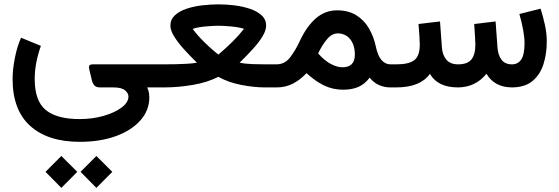

<svg xmlns="http://www.w3.org/2000/svg" viewBox="-20 -407 2604 894"><path d="M170.4 -193.4Q157.2 -156.7 149.4 -117.7Q141.6 -78.6 141.6 -39.1Q141.6 63 193.1 105.2Q244.6 147.5 351.1 147.5Q410.2 147.5 462.2 132.6Q514.2 117.7 546.1 93.8Q578.1 69.8 578.1 42.5Q578.1 26.9 562 13.4Q545.9 0 507.8 0H446.3Q427.7 0 419.4 -9.5Q411.1 -19 407.7 -33.7L396 -82.5Q392.6 -97.2 396.5 -102.3Q400.4 -107.4 413.1 -107.4H711.4V0H665.5Q672.4 16.1 673.8 26.9Q675.3 37.6 675.3 45.9Q675.3 106.9 633.5 153.8Q591.8 200.7 518.8 227.1Q445.8 253.4 351.6 253.4Q203.6 253.4 121.1 179.7Q38.6 106 38.6 -39.6Q38.6 -83 49.1 -136.7Q59.6 -190.4 78.1 -231.4ZM355 393.1 428.7 319.3 502.9 393.1 428.7 467.8ZM191.9 393.1 265.6 319.3 339.8 393.1 265.6 467.8Z M1095.7 -115.2Q1123 -109.4 1157.2 -108.4Q1191.4 -107.4 1211.9 -107.4H1234.4V0H1211.9Q1163.6 0 1103.8 -11.5Q1043.9 -22.9 996.6 -49.3Q946.3 -23.4 878.2 -11.7Q810.1 0 744.1 0H691.9V-107.4H745.6Q766.1 -107.4 793.5 -107.9Q820.8 -108.4 848.4 -109.9Q876 -111.3 897 -115.2Q865.7 -145.5 837.4 -176.8Q809.1 -208 791.3 -236.6Q773.4 -265.1 773.4 -287.6Q773.4 -316.4 794.2 -335.7Q814.9 -355 848.4 -366.2Q881.8 -377.4 921.1 -382.1Q960.4 -386.7 998 -386.7Q1032.7 -386.7 1071 -382.1Q1109.4 -377.4 1143.1 -366.2Q1176.8 -355 1198 -335.7Q1219.2 -316.4 1219.2 -287.6Q1219.2 -265.1 1201.9 -236.8Q1184.6 -208.5 1156.2 -177.5Q1127.9 -146.5 1095.7 -115.2ZM996.6 -287.1Q973.1 -287.1 937.5 -283.9Q901.9 -280.8 877 -272.5Q900.9 -240.7 928.7 -213.4Q956.5 -186 976.6 -169.4Q996.6 -152.8 996.6 -152.8Q996.6 -152.8 1016.1 -169.7Q1035.6 -186.5 1063.5 -213.9Q1091.3 -241.2 1116.2 -272.9Q1090.8 -280.8 1055.7 -283.9Q1020.5 -287.1 996.6 -287.1ZM1223.8 0V-107.4H1268.5V0Z M1407.2 -66.4Q1377 -34.2 1342.8 -17.1Q1308.6 0 1269.5 0H1249V-107.4H1267.1Q1306.6 -107.4 1331.3 -140.4Q1356 -173.3 1374.5 -212.9Q1407.7 -284.7 1450.9 -321.8Q1494.1 -358.9 1549.8 -358.9Q1602.1 -358.9 1638.7 -336.2Q1675.3 -313.5 1697.5 -275.6Q1719.7 -237.8 1729.5 -192.4Q1738.8 -147.5 1756.3 -127.4Q1773.9 -107.4 1797.9 -107.4H1811V0H1797.4Q1769.5 0 1744.6 -11Q1719.7 -22 1701.2 -45.4Q1678.7 -15.6 1648.9 -2.4Q1619.1 10.7 1577.6 10.7Q1529.8 10.7 1489 -9Q1448.2 -28.8 1407.2 -66.4ZM1461.4 -158.2Q1490.7 -125 1520 -109.4Q1549.3 -93.8 1574.2 -93.8Q1632.3 -93.8 1632.3 -152.3Q1632.3 -197.8 1610.4 -224.6Q1588.4 -251.5 1552.2 -251.5Q1524.9 -251.5 1502 -223.6Q1479 -195.8 1461.4 -158.2Z M2364.3 -107.4Q2391.6 -107.4 2407 -130.1Q2422.4 -152.8 2422.4 -206.1Q2422.4 -231.9 2415.8 -268.3Q2409.2 -304.7 2398.4 -341.8L2497.1 -366.7Q2509.3 -328.1 2517.6 -289.6Q2525.9 -251 2525.9 -213.4Q2525.9 -156.7 2510.5 -108.2Q2495.1 -59.6 2459.7 -30Q2424.3 -0.5 2364.7 0Q2282.7 0 2245.1 -63.5Q2193.4 0 2111.8 0Q2018.6 0 1981.9 -63Q1936.5 0 1825.2 0H1791.5V-107.4H1826.2Q1883.3 -107.4 1908.9 -126.7Q1934.6 -146 1934.6 -199.7Q1934.6 -211.4 1932.9 -238.8Q1931.2 -266.1 1928.7 -295.4L2028.8 -307.1L2037.6 -186.5Q2040 -150.4 2058.6 -128.9Q2077.1 -107.4 2112.8 -107.4Q2156.7 -107.4 2175 -130.1Q2193.4 -152.8 2193.4 -199.7Q2193.4 -210.4 2191.7 -238Q2189.9 -265.6 2188 -295.4L2287.6 -307.1L2296.4 -186.5Q2298.8 -150.9 2314.9 -129.2Q2331.1 -107.4 2364.3 -107.4Z"/></svg>

Font: Vazir Medium FD-WOL
Style: Medium-FD-WOL
Weight: 500
Designer: Saber Rastikerdar
Foundry: Saber Rastikerdar
Version: Version 30.0.0